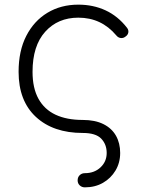

<svg xmlns="http://www.w3.org/2000/svg" viewBox="-20 -572 633 826"><path d="M345 234Q332 234 323 225.5Q314 217 314 204Q314 190 323 181.5Q332 173 345 173Q386 173 412.5 148Q439 123 439 86Q439 49 415.5 24.5Q392 0 336 0Q209 0 134.5 -69Q60 -138 60 -263Q60 -353 93 -417.5Q126 -482 184 -517Q242 -552 317 -552Q381 -552 434 -527.5Q487 -503 526 -453Q534 -443 532 -432Q530 -421 519 -414Q510 -407 499 -408.5Q488 -410 480 -420Q416 -496 317 -496Q229 -496 174.5 -435.5Q120 -375 120 -263Q120 -193 145.5 -147Q171 -101 219 -78.5Q267 -56 336 -56Q389 -56 425 -38Q461 -20 479 12Q497 44 497 86Q497 128 477 161.5Q457 195 423 214.5Q389 234 345 234Z"/></svg>

Font: ComfortaaLight
Style: Regular
Weight: 300
Designer: Johan Aakerlund
Foundry: Johan Aakerlund
Version: Version 3.104; ttfautohint (v1.8.1.43-b0c9)